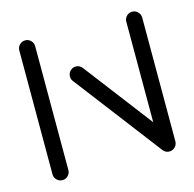

<svg xmlns="http://www.w3.org/2000/svg" viewBox="-83 -603 696 688"><g transform="rotate(-15 265.5 -259.5)"><path d="M67.4 0Q55.2 0 46.5 -8.7Q37.8 -17.4 37.8 -29.6V-489.3Q37.8 -501.1 46.5 -509.8Q55.2 -518.5 67.4 -518.5Q79.6 -518.5 88.1 -509.8Q96.7 -501.1 96.7 -489.3V-29.6Q96.7 -17.4 88.1 -8.7Q79.6 0 67.4 0ZM188.9 -351.9Q188.9 -363.7 197.4 -372.4Q205.9 -381.1 218.1 -381.1Q231.9 -381.1 241.1 -370L488.5 -45.9L442.6 -9.3L195.2 -333.3Q188.9 -340.7 188.9 -351.9ZM464.1 0Q451.9 0 443.3 -8.7Q434.8 -17.4 434.8 -29.6V-489.3Q434.8 -501.1 443.3 -509.8Q451.9 -518.5 464.1 -518.5Q476.3 -518.5 485 -509.8Q493.7 -501.1 493.7 -489.3V-29.6Q493.7 -17.4 485 -8.7Q476.3 0 464.1 0Z"/></g></svg>

Font: 26F Galaxy Hebrew Medium
Style: Regular
Weight: 500
Designer: C₂₉H₂₅N₃O₅
Version: Version 1.000